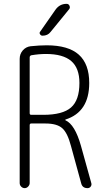

<svg xmlns="http://www.w3.org/2000/svg" viewBox="-20 -975 540 995"><path d="M267.6 -924.8Q289.1 -955.1 325.2 -955.1Q335.9 -955.1 340.3 -944.8Q344.7 -934.6 337.9 -926.8L242.2 -809.6Q227.5 -790 200.2 -790Q192.4 -790 187.5 -797.4Q182.6 -804.7 188.5 -811.5ZM133.8 -677.7V-388.7Q133.8 -379.9 141.6 -379.9H204.1Q304.7 -379.9 348.1 -418Q391.6 -456.1 391.6 -544.9Q391.6 -622.1 349.1 -658.7Q306.6 -695.3 217.8 -695.3Q181.6 -695.3 141.6 -688.5Q133.8 -685.5 133.8 -677.7ZM82 -26.4V-669.9Q82 -695.3 98.1 -713.9Q114.3 -732.4 138.7 -735.4Q185.5 -740.2 221.7 -740.2Q334 -740.2 388.2 -691.9Q442.4 -643.6 442.4 -544.9Q442.4 -394.5 319.3 -355.5Q318.4 -355.5 318.4 -352.5Q318.4 -351.6 319.3 -351.6Q368.2 -330.1 399.4 -219.7L453.1 -26.4Q456.1 -16.6 450.2 -8.3Q444.3 0 433.6 0Q406.2 0 400.4 -26.4L347.7 -218.8Q330.1 -286.1 302.7 -310.5Q275.4 -335 215.8 -335H141.6Q133.8 -335 133.8 -326.2V-26.4Q133.8 -16.6 126 -8.3Q118.2 0 107.9 0Q97.7 0 89.8 -7.8Q82 -15.6 82 -26.4Z"/></svg>

Font: Rounded Mgen+ 1m light
Style: Regular
Weight: 200
Designer: [Source Han Sans]
Ryoko NISHIZUKA  (kana & ideographs); Paul D. Hunt (Latin, Greek & Cyrillic); Wenlong ZHANG  (bopomofo
Version: Version 1.059.20150602